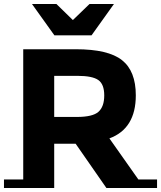

<svg xmlns="http://www.w3.org/2000/svg" viewBox="-31 -947 811 967"><path d="M86 -43V-699H351Q514 -699 583.5 -644Q653 -589 653 -467Q653 -299 520 -250L666 -43H760V0H505L350 -223H242V0H-11V-43ZM359 -565H242V-358H356Q436 -358 465 -384Q494 -410 494 -466.5Q494 -523 464 -544Q434 -565 359 -565ZM130 -927H253L336 -846L420 -927H543L430 -769H243Z"/></svg>

Font: Montserrat Subrayada
Style: Bold
Weight: 700
Version: Version 2.001